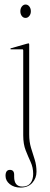

<svg xmlns="http://www.w3.org/2000/svg" viewBox="-20 -626 224 868"><path d="M95.5 -545Q85 -545 78.5 -553.8Q72 -562.5 72 -575Q72 -588 79 -596.8Q86 -605.5 95.5 -605.5Q106 -605.5 112.8 -596.5Q119.5 -587.5 119.5 -575Q119.5 -562.5 112.5 -553.8Q105.5 -545 95.5 -545ZM112 -18Q112 15 120.2 42.2Q128.5 69.5 136.8 95.2Q145 121 145 150.5Q145 179.5 125.8 200.8Q106.5 222 72.5 222Q43.5 222 24.2 206.5Q5 191 5 169Q5 142 25 142Q44 142 44 164V173Q44 217.5 81 217.5Q105.5 217.5 117.8 201.8Q130 186 130 160Q130 131.5 118.8 107Q107.5 82.5 96.2 54Q85 25.5 85 -14V-398.5Q85 -403 81 -403H29.5Q27 -403 27 -405Q27 -407.5 30 -408L102 -428.5Q107.5 -430 109 -430Q112 -430 112 -424.5Z"/></svg>

Font: Fraunces 144pt S000 Thin
Style: Regular
Weight: 100
Version: Version 1.000; ttfautohint (v1.8.3)